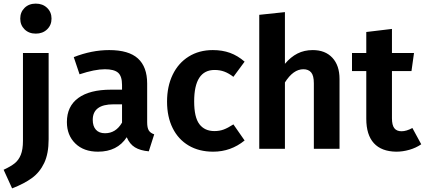

<svg xmlns="http://www.w3.org/2000/svg" viewBox="-58 -823 2350 1062"><path d="M227 -720Q227 -684 202.5 -660.5Q178 -637 140 -637Q102 -637 78 -660.5Q54 -684 54 -720Q54 -756 78 -779.5Q102 -803 140 -803Q178 -803 202.5 -779.5Q227 -756 227 -720ZM211 -53Q211 27 186.5 78.5Q162 130 119 161.5Q76 193 9 219L-38 116Q1 98 23 80.5Q45 63 57 33.5Q69 4 69 -44V-530H211Z M795 -80 765 14Q718 10 688.5 -8Q659 -26 643 -64Q591 16 484 16Q405 16 358.5 -29.5Q312 -75 312 -148Q312 -235 375 -281Q438 -327 556 -327H617V-353Q617 -402 595 -421Q573 -440 522 -440Q466 -440 382 -412L350 -507Q449 -546 546 -546Q654 -546 705 -499.5Q756 -453 756 -361V-147Q756 -116 765 -101.5Q774 -87 795 -80ZM617 -145V-246H570Q455 -246 455 -160Q455 -125 472.5 -105.5Q490 -86 523 -86Q583 -86 617 -145Z M1295 -482 1233 -398Q1207 -418 1182.5 -427Q1158 -436 1129 -436Q1016 -436 1016 -262Q1016 -174 1045 -136Q1074 -98 1128 -98Q1156 -98 1179 -106.5Q1202 -115 1233 -135L1295 -46Q1219 16 1121 16Q1043 16 985.5 -18Q928 -52 897 -114.5Q866 -177 866 -261Q866 -345 897 -409.5Q928 -474 985.5 -510Q1043 -546 1119 -546Q1172 -546 1214.5 -530.5Q1257 -515 1295 -482Z M1820 -386V0H1678V-362Q1678 -405 1663 -422.5Q1648 -440 1620 -440Q1564 -440 1518 -367V0H1376V-741L1518 -756V-470Q1550 -508 1587.5 -527Q1625 -546 1672 -546Q1741 -546 1780.5 -503.5Q1820 -461 1820 -386Z M2272 -25Q2243 -5 2206.5 5.5Q2170 16 2134 16Q2052 15 2010 -31Q1968 -77 1968 -166V-430H1889V-530H1968V-646L2110 -663V-530H2232L2218 -430H2110V-169Q2110 -131 2123 -114Q2136 -97 2163 -97Q2190 -97 2223 -115Z"/></svg>

Font: Wolseley Sans SemiBold
Style: Regular
Weight: 600
Designer: Carrois Corporate & Edenspiekermann AG
Foundry: Carrois Corporate GbR & Edenspiekermann AG
Version: Version 4.202